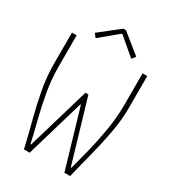

<svg xmlns="http://www.w3.org/2000/svg" viewBox="-211 -995 985 1104"><g transform="rotate(30 281.0 -443.5)"><path d="M127.9 0Q109.9 -79.1 87.2 -164.8Q64.5 -250.5 47.9 -338.6Q31.2 -426.8 31.2 -512.7V-719.7H62.5V-512.7Q62.5 -429.2 76.9 -347.4Q91.3 -265.6 110.8 -189.2Q130.4 -112.8 145.5 -44.9H149.4L271.5 -459H291L413.1 -44.9H417Q432.1 -100.1 451.4 -176.8Q470.7 -253.4 485.4 -340.6Q500 -427.7 500 -513.7V-719.7H531.2V-512.7Q531.2 -428.2 514.9 -340.1Q498.5 -252 476.1 -165.8Q453.6 -79.6 434.6 0H396.5L283.2 -385.7H279.3L166 0ZM165 -759.8 145.5 -784.2 275.4 -886.7H293.9L420.9 -784.2L401.4 -759.8L288.1 -856.4H281.2Z"/></g></svg>

Font: Reddit Mono ExtraLight
Style: Regular
Weight: 250
Monospace: yes
Designer: Stephen Hutchings
Foundry: Reddit
Version: Version 1.014